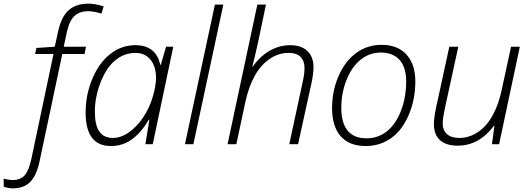

<svg xmlns="http://www.w3.org/2000/svg" viewBox="-134 -785 2886 1045"><path d="M-64 240.2Q-87.4 240.2 -113.8 231V187Q-87.9 194.8 -64.9 194.8Q-22 194.8 0.5 168.9Q22.9 143.1 37.1 78.1L157.2 -491.2H57.1L64 -523.9L164.1 -530.8L181.2 -608.9Q198.2 -690.9 238 -728Q277.8 -765.1 349.1 -765.1Q384.8 -765.1 430.2 -750L418 -710.9Q375.5 -724.1 346.2 -724.1Q299.3 -724.1 271.2 -698Q243.2 -671.9 230 -610.8L212.9 -530.8H334L326.2 -491.2H205.1L82 89.8Q65.9 168.5 31.2 204.3Q-3.4 240.2 -64 240.2Z M602.1 -539.1Q715.3 -539.1 738.3 -432.1H741.2L770 -530.8H809.1L697.3 0H657.2L679.2 -133.8H676.3Q635.3 -64.5 585 -27.3Q534.7 9.8 469.2 9.8Q332 9.8 332 -172.9Q332 -269 368.7 -356.4Q405.3 -443.8 466.6 -491.5Q527.8 -539.1 602.1 -539.1ZM480.5 -34.2Q523.9 -34.2 567.1 -64.5Q610.4 -94.7 644.8 -145.5Q679.2 -196.3 697.3 -257.8Q715.3 -319.3 715.3 -361.8Q715.3 -400.4 702.6 -430.9Q689.9 -461.4 665 -479.2Q640.1 -497.1 603 -497.1Q542.5 -497.1 493.7 -457Q444.8 -417 413.6 -337.2Q382.3 -257.3 382.3 -178.2Q382.3 -104 406.7 -69.1Q431.2 -34.2 480.5 -34.2Z M918.5 0H872.6L1035.6 -759.8H1081.5Z M1440.4 0 1513.2 -337.9Q1523.4 -382.8 1523.4 -414.1Q1523.4 -453.1 1502.2 -475.1Q1481 -497.1 1436.5 -497.1Q1381.8 -497.1 1333.7 -464.4Q1285.6 -431.6 1252.7 -372.6Q1219.7 -313.5 1202.1 -232.9L1152.3 0H1104.5L1266.6 -759.8H1313.5L1271.5 -559.1Q1250 -461.4 1239.3 -422.9H1242.2Q1280.3 -478 1333.3 -508.5Q1386.2 -539.1 1445.3 -539.1Q1505.9 -539.1 1539.1 -507.3Q1572.3 -475.6 1572.3 -418Q1572.3 -383.8 1560.5 -329.1L1488.3 0Z M1942.4 -541Q2030.3 -541 2078.4 -488Q2126.5 -435.1 2126.5 -341.8Q2126.5 -245.6 2091.6 -161.9Q2056.6 -78.1 1996.1 -34.2Q1935.5 9.8 1856.4 9.8Q1766.6 9.8 1720 -43.7Q1673.3 -97.2 1673.3 -196.8Q1673.3 -290 1709 -371.6Q1744.6 -453.1 1805.2 -497.1Q1865.7 -541 1942.4 -541ZM1938.5 -499Q1877.9 -499 1829.6 -460.7Q1781.2 -422.4 1752.4 -350.8Q1723.6 -279.3 1723.6 -199.2Q1723.6 -32.2 1861.3 -32.2Q1923.3 -32.2 1971.4 -70.1Q2019.5 -107.9 2048.1 -181.4Q2076.7 -254.9 2076.7 -342.8Q2076.7 -418 2041 -458.5Q2005.4 -499 1938.5 -499Z M2360.4 -530.8 2286.1 -189.9Q2275.4 -138.2 2275.4 -112.8Q2275.4 -76.7 2298.6 -55.4Q2321.8 -34.2 2366.2 -34.2Q2419.9 -34.2 2467.5 -66.2Q2515.1 -98.1 2547.6 -157.5Q2580.1 -216.8 2596.2 -293.9L2647.5 -530.8H2695.3L2582.5 0H2543.5L2557.1 -100.1H2554.2Q2472.7 7.8 2357.4 7.8Q2293.5 7.8 2260.5 -22.5Q2227.5 -52.7 2227.5 -110.8Q2227.5 -140.1 2238.3 -193.8L2311.5 -530.8Z"/></svg>

Font: CAA NEO Sans Light
Style: Italic
Weight: 300
Italic angle: -12°
Version: Version 1.10